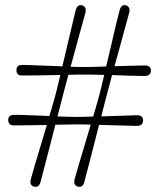

<svg xmlns="http://www.w3.org/2000/svg" viewBox="-20 -724 621 748"><path d="M308.5 -15Q302.5 8 283.5 3Q265 -2 270.5 -25.5Q275.5 -44.5 286 -79.2Q296.5 -114 309 -156Q321.5 -198 333.5 -238.5Q317 -239 303 -239.2Q289 -239.5 279 -239.5Q265.5 -239 243.2 -238.8Q221 -238.5 195.5 -238Q185 -196.5 173.8 -152.8Q162.5 -109 152.8 -72.2Q143 -35.5 138 -15Q131.5 8 112.5 3Q94 -2 100 -25.5Q105 -44.5 115.2 -79Q125.5 -113.5 138 -155.2Q150.5 -197 162.5 -237Q124.5 -236.5 89.5 -236Q54.5 -235.5 35 -235.5Q12.5 -235 12 -256.5Q12 -276.5 35 -276.5Q54.5 -277 93.2 -275.2Q132 -273.5 172.5 -272Q180 -297 186 -318.2Q192 -339.5 196 -354Q199.5 -367.5 204.5 -387.8Q209.5 -408 215 -432Q172.5 -431 130.5 -430.2Q88.5 -429.5 66.5 -430Q44 -429.5 44 -450.5Q44 -471 66 -471Q88 -471 133.2 -469Q178.5 -467 223 -465.5Q232.5 -506.5 242.8 -549.5Q253 -592.5 261.5 -628.5Q270 -664.5 275 -684.5Q281.5 -708.5 300.5 -703Q318.5 -697.5 312.5 -673Q307 -653 297.5 -618.8Q288 -584.5 277 -544Q266 -503.5 255 -464Q271.5 -463.5 285.2 -463.2Q299 -463 309 -463Q323.5 -463 345.8 -463.5Q368 -464 393.5 -465Q403.5 -506 413.5 -549.2Q423.5 -592.5 432 -628.5Q440.5 -664.5 446 -684Q452.5 -708.5 471 -703Q489.5 -697.5 483 -673Q477.5 -653 468.2 -619.2Q459 -585.5 448 -545.2Q437 -505 426 -466Q462 -467 494.5 -468Q527 -469 544.5 -469Q567.5 -469 568 -449.5Q567.5 -428.5 544.5 -428Q524.5 -428 489.2 -429Q454 -430 416.5 -431.5Q409.5 -404.5 403.5 -382Q397.5 -359.5 393.5 -344.5Q390 -331.5 385.2 -312.5Q380.5 -293.5 374.5 -270.5Q415.5 -272 454.8 -273.2Q494 -274.5 514 -275Q537 -275 537.5 -255Q537 -234 513.5 -233.5Q491.5 -234 449.5 -235.2Q407.5 -236.5 366 -237.5Q355.5 -196.5 344.2 -152.8Q333 -109 323.5 -72.2Q314 -35.5 308.5 -15ZM223 -344.5Q216.5 -319 204 -270.5Q227 -269.5 246.8 -269Q266.5 -268.5 279.5 -268.5Q291 -268.5 307.2 -269Q323.5 -269.5 343 -270Q350.5 -295.5 356.8 -317.2Q363 -339 367 -354Q370.5 -368 375.5 -388Q380.5 -408 386 -432Q362.5 -433 342.2 -433.2Q322 -433.5 309 -433.5Q298 -433.5 281.8 -433.2Q265.5 -433 246.5 -432.5Q239 -405.5 233 -382.8Q227 -360 223 -344.5Z"/></svg>

Font: Fraunces 144pt Soft SemiBold
Style: Regular
Weight: 600
Version: Version 1.000;[b76b70a41]